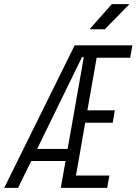

<svg xmlns="http://www.w3.org/2000/svg" viewBox="-39 -914 664 934"><path d="M256.8 0H482.4L493.2 -60.1H330.6L375.5 -316.9H509.3L519.5 -377.4H386.2L431.2 -633.3H594.2L605 -693.4H324.2L-18.6 0H48.8L112.8 -130.9H279.8ZM141.6 -189.5 359.9 -636.2H368.7L290 -189.5ZM396.5 -771.5H470.7L590.8 -894H504.9Z"/></svg>

Font: Cascadia Mono NF Light
Style: Italic
Weight: 300
Italic angle: -10°
Monospace: yes
Designer: Aaron Bell
Foundry: Saja Typeworks
Version: Version 2404.023